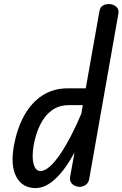

<svg xmlns="http://www.w3.org/2000/svg" viewBox="-20 -949 622 975"><path d="M161 6Q93.5 6 63 -51Q32.5 -108 50.5 -208Q66.5 -297 103.2 -362.8Q140 -428.5 195.8 -464.5Q251.5 -500.5 324.5 -500.5H415.5L485 -892.5Q488.5 -913 502.8 -921Q517 -929 534 -928.5Q555 -928 570.2 -915Q585.5 -902 581 -878.5L433.5 -42.5Q430.5 -21 415.5 -10.5Q400.5 0 384 0Q372 0 359.8 -5.8Q347.5 -11.5 340.5 -22.8Q333.5 -34 336 -51L358.5 -175Q312.5 -89 262 -41.5Q211.5 6 161 6ZM185.5 -80.5Q207.5 -80.5 233.2 -103.5Q259 -126.5 286.2 -166.8Q313.5 -207 340.8 -259.8Q368 -312.5 393 -371.5L400.5 -415H329Q280 -415 244 -389.2Q208 -363.5 184.8 -317Q161.5 -270.5 150.5 -209Q141 -150.5 150.8 -115.5Q160.5 -80.5 185.5 -80.5Z"/></svg>

Font: Edu AU VIC WA NT Pre Medium
Style: Regular
Weight: 500
Designer: Tina and Corey Anderson, Eben Sorkin, Mirko Velimirovic
Foundry: Google for Education
Version: Version 1.001